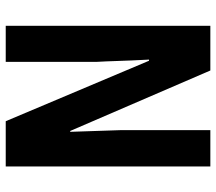

<svg xmlns="http://www.w3.org/2000/svg" viewBox="-62 -692 754 670"><g transform="rotate(90 315.0 -357.0)"><path d="M561 0V-714H434V-405C436 -353 437 -317 440 -225H437L226 -714H70V0H196V-315C193 -363 193 -408 188 -500H192L403 0Z"/></g></svg>

Font: Noto Sans Malayalam ExtraCondensed
Style: Bold
Weight: 700
Width: 2
Designer: Jelle Bosma - Monotype Design Team
Foundry: Monotype Imaging Inc.
Version: Version 2.104